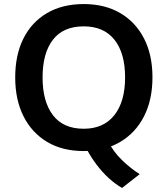

<svg xmlns="http://www.w3.org/2000/svg" viewBox="-20 -735 827 947"><path d="M582 192Q550 174 517.5 144.5Q485 115 457 78Q429 41 409 3L512 -41Q537 11 580 53Q623 95 669 124ZM55 -353Q55 -464 95.5 -545Q136 -626 212 -670.5Q288 -715 393 -715Q497 -715 573 -670.5Q649 -626 690.5 -545Q732 -464 732 -354Q732 -243 690.5 -161.5Q649 -80 573 -35Q497 10 393 10Q288 10 212.5 -35Q137 -80 96 -161.5Q55 -243 55 -353ZM190 -353Q190 -234 241 -167Q292 -100 393 -100Q491 -100 544 -167Q597 -234 597 -353Q597 -473 544.5 -539Q492 -605 393 -605Q292 -605 241 -539Q190 -473 190 -353Z"/></svg>

Font: Mulish ExtraLight
Style: Regular
Weight: 200
Designer: Vernon Adams
Foundry: Vernon Adams
Version: Version 3.603